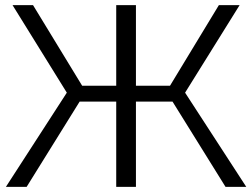

<svg xmlns="http://www.w3.org/2000/svg" viewBox="-20 -730 985 750"><path d="M241 -368 29 -710H109L301 -395H434V-710H511V-395H644L835 -710H916L703 -368L942 0H861L654 -333H511V0H434V-333H291L84 0H3Z"/></svg>

Font: Oxford Sans
Style: Regular
Weight: 400
Designer: Matt McInerney, Pablo Impallari, Rodrigo Fuenzalida
Foundry: Matt McInerney, Pablo Impallari, Rodrigo Fuenzalida
Version: Version 3.000g; ttfautohint (v1.5) -l 8 -r 28 -G 28 -x 14 -D